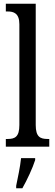

<svg xmlns="http://www.w3.org/2000/svg" viewBox="-20 -780 293 1021"><path d="M11 0H242V-41H233C194 -41 170 -52 170 -115V-760H11V-719H21C52 -719 83 -710 83 -651V-115C83 -52 59 -41 21 -41H11ZM66 208V221H99C123 179 154 113 167 71V61H92C87 110 75 163 66 208Z"/></svg>

Font: Noto Serif Ethiopic XCn
Style: Regular
Weight: 400
Width: 2
Designer: Monotype Design Team
Foundry: Monotype Imaging Inc.
Version: Version 2.102